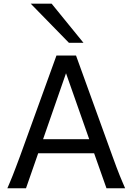

<svg xmlns="http://www.w3.org/2000/svg" viewBox="-20 -1011 721 1031"><path d="M334.5 -617.7 211.4 -263.7H459ZM19.5 0Q25.9 -14.6 32.7 -30.8Q39.6 -46.9 47.6 -67.1Q55.7 -87.4 65.4 -113.3Q75.2 -139.2 87.9 -173.3L283.2 -712.9H388.2L583.5 -173.3Q595.7 -139.2 605.5 -113.3Q615.2 -87.4 623.5 -67.1Q631.8 -46.9 638.7 -30.8Q645.5 -14.6 651.9 0H551.8L485.4 -188H185.1L119.6 0ZM257.3 -991.2 428.2 -781.2H350.1L145 -991.2Z"/></svg>

Font: Andika New Basic
Style: Regular
Weight: 400
Designer: Victor Gaultney, Annie Olsen, Julie Remington, Don Collingsworth, Eric Hays
Foundry: SIL International
Version: Version 5.500